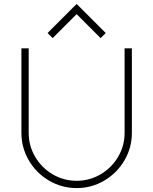

<svg xmlns="http://www.w3.org/2000/svg" viewBox="-20 -942 780 977"><path d="M89 -696H126V-266Q126 -200 159 -144Q192 -88 248 -55Q304 -22 370 -22Q436 -22 492 -55Q548 -88 581 -144Q614 -200 614 -266V-696H651V-266Q651 -190 613 -125.5Q575 -61 510.5 -23Q446 15 370 15Q294 15 229.5 -23Q165 -61 127 -125.5Q89 -190 89 -266ZM222 -774 370 -922 518 -774 492 -748 370 -870 248 -748Z"/></svg>

Font: M Major Mono Display
Style: Regular
Weight: 400
Designer: Emre Parlak
Foundry: Emre Parlak
Version: Version 2.000; ttfautohint (v1.8) -l 8 -r 50 -G 200 -x 14 -D